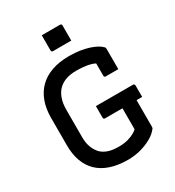

<svg xmlns="http://www.w3.org/2000/svg" viewBox="-218 -1043 1086 1190"><g transform="rotate(-30 325.0 -448.0)"><path d="M267 -916Q283 -916 299 -916Q315 -916 332 -916Q349 -916 365.5 -916Q382 -916 398 -916Q403 -916 406 -913Q409 -910 409 -905V-796Q393 -796 376.5 -796Q360 -796 343 -796Q326 -796 310 -796Q294 -796 278 -796Q273 -796 270 -799Q267 -802 267 -807ZM338 -368H604Q607 -368 609.5 -366.5Q612 -365 613.5 -362.5Q615 -360 615 -357V-274H349Q346 -274 344 -275Q342 -276 340.5 -277.5Q339 -279 338.5 -281Q338 -283 338 -285Q338 -307 338 -327Q338 -347 338 -368ZM348 -720Q391 -720 426 -714.5Q461 -709 488.5 -700Q516 -691 536 -680Q556 -669 568 -656Q571 -653 572 -649.5Q573 -646 573 -642Q573 -621 573 -596Q573 -571 573 -546Q573 -521 573 -497Q550 -497 528 -497Q506 -497 483 -497Q478 -497 475 -500Q472 -503 472 -508Q472 -526 472 -544.5Q472 -563 472 -583Q472 -603 472 -626L498 -580Q470 -602 431.5 -610.5Q393 -619 341 -619Q300 -619 268 -608Q236 -597 214 -575Q192 -553 180 -519Q168 -485 168 -438V-243Q168 -202 180 -171Q192 -140 212 -119Q231 -100 261 -89.5Q291 -79 337 -79Q375 -79 404 -87.5Q433 -96 451 -107Q469 -118 474 -124Q474 -160 474 -189.5Q474 -219 474 -248.5Q474 -278 474 -311H579L575 -291Q575 -236 575 -188.5Q575 -141 575 -85Q575 -79 574 -75.5Q573 -72 569 -68Q550 -43 514.5 -23Q479 -3 435.5 8.5Q392 20 346 20Q274 20 220 1.5Q166 -17 131 -51.5Q96 -86 78.5 -135Q61 -184 61 -245V-443Q61 -508 79.5 -559Q98 -610 134 -646Q170 -682 224 -701Q278 -720 348 -720Z"/></g></svg>

Font: Recursive Medium
Style: Regular
Weight: 500
Version: Version 1.085